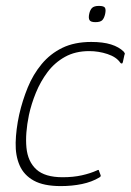

<svg xmlns="http://www.w3.org/2000/svg" viewBox="-20 -625 443 650"><path d="M186 5Q128 5 94.5 -13.5Q61 -32 46.5 -65Q32 -98 33 -142Q34 -186 45 -237Q56 -285 74 -329Q92 -373 121 -408Q150 -443 191 -463Q232 -483 289 -483Q329 -483 356 -474.5Q383 -466 399 -450Q402 -446 402.5 -444.5Q403 -443 401 -438L396 -415Q395 -410 392 -410Q389 -410 387 -413Q374 -432 344 -442Q314 -452 282 -452Q235 -452 200 -432.5Q165 -413 141 -381Q117 -349 101.5 -311Q86 -273 78 -236Q65 -173 69.5 -125.5Q74 -78 103 -51.5Q132 -25 192 -25Q228 -25 257 -31.5Q286 -38 308 -48Q315 -52 315 -47L321 -31Q321 -28 319.5 -26.5Q318 -25 316 -24Q291 -9 257.5 -2Q224 5 186 5ZM336 -578Q333 -564 326.5 -557Q320 -550 303 -550Q287 -550 283 -557Q279 -564 282 -578Q285 -592 292 -598.5Q299 -605 315 -605Q332 -605 335.5 -598.5Q339 -592 336 -578Z"/></svg>

Font: Glory Thin
Style: Italic
Weight: 100
Italic angle: -12°
Designer: Robert Leuschke
Foundry: Robert Leuschke
Version: Version 1.011